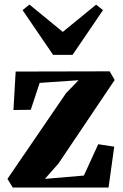

<svg xmlns="http://www.w3.org/2000/svg" viewBox="-20 -844 552 864"><path d="M333.5 -483 158.5 -471 118.5 -350 40.5 -349 50.5 -522 473.5 -523 496 -484 243 -108 182 -39 357.5 -54 422 -195 494 -184 468.5 0H37.5L13.5 -39L277 -424.5ZM219 -597 81.5 -798.5 112.5 -823.5 262.5 -700.5 412.5 -823 443.5 -798.5 306.5 -597Z"/></svg>

Font: Merriweather 96pt ExtraBold
Style: Regular
Weight: 800
Version: Version 2.100